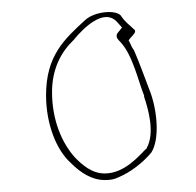

<svg xmlns="http://www.w3.org/2000/svg" viewBox="-20 -688 328 321"><path d="M57 -529C57 -481 74 -437 99 -415C114 -400 133 -387 155 -387C165 -387 171 -388 179 -392C198 -400 219 -416 233 -433C247 -455 243 -501 232 -532C224 -553 212 -586 204 -604C202 -606 198 -614 196 -619L195 -620C197 -625 206 -631 206 -636C206 -636 205 -639 204 -639C197 -646 189 -651 182 -662C173 -672 139 -669 123 -655C88 -623 57 -595 57 -529ZM67 -534C67 -574 83 -602 103 -621C104 -622 149 -681 176 -651L184 -642L176 -632C175 -630 175 -629 175 -628C175 -625 176 -623 182 -617C202 -595 211 -553 221 -528V-526C227 -508 240 -466 225 -440V-439H224C212 -427 188 -398 155 -398C133 -398 117 -413 106 -424C83 -449 67 -488 67 -534ZM233 -433Z"/></svg>

Font: Stray Cat
Style: HlExt
Weight: 100
Version: Version 1.0